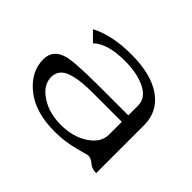

<svg xmlns="http://www.w3.org/2000/svg" viewBox="-108 -691 881 881"><g transform="rotate(45 333.0 -250.0)"><path d="M583 0Q554.7 0 536.6 -16.1Q518.6 -32.2 500 -32.2Q498 -32.2 438.5 -16.1Q378.9 0 312.5 0Q187.5 0 114.7 -59.1Q42 -118.2 42 -198.2Q42 -260.7 108.4 -279.3Q154.3 -292 312.5 -292H500V-354.5Q500 -404.3 446.8 -431.2Q393.6 -458 312.5 -458Q199.2 -458 151.4 -411.1L105.5 -457Q188.5 -500 311.5 -500Q441.4 -500 512.2 -449.7Q583 -399.4 583 -312.5ZM500 -250H312.5Q270.5 -250 239.3 -246.6Q208 -243.2 180.7 -234.4Q153.3 -225.6 139.2 -208.5Q125 -191.4 125 -167Q125 -115.2 179.7 -78.6Q234.4 -42 312.5 -42Q390.6 -42 445.3 -78.6Q500 -115.2 500 -167Z"/></g></svg>

Font: okolaks
Style: Regular
Weight: 500
Version: Version 000.6.0